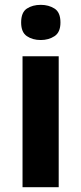

<svg xmlns="http://www.w3.org/2000/svg" viewBox="-20 -781 339 801"><path d="M224.9 -546.4V0H74V-546.4ZM150.1 -760.8Q182.9 -760.8 207.6 -745.2Q232.2 -729.5 232.2 -687.1Q232.2 -646.3 207.6 -630.2Q182.9 -614 150.1 -614Q115.9 -614 92.1 -630.2Q68.2 -646.3 68.2 -687.1Q68.2 -729.5 92.1 -745.2Q115.9 -760.8 150.1 -760.8Z"/></svg>

Font: Noto Sans Khmer UI
Style: Regular
Weight: 400
Designer: Danh Hong and the Monotype Design Team
Foundry: Monotype Imaging Inc.
Version: Version 2.002